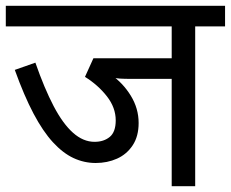

<svg xmlns="http://www.w3.org/2000/svg" viewBox="-20 -642 796 662"><path d="M653 -551V0H572V-370H435Q409 -370 393.5 -371Q378 -372 369 -375L362 -385Q404 -356 431 -312Q458 -268 458 -218Q458 -172 437.5 -141Q417 -110 383.5 -95Q350 -80 310 -80Q270 -80 233.5 -97Q197 -114 162.5 -151.5Q128 -189 95.5 -250.5Q63 -312 31 -401L102 -426Q133 -337 165 -276Q197 -215 232 -184Q267 -153 306 -153Q338 -153 358.5 -170Q379 -187 379 -227Q379 -271 348.5 -310Q318 -349 273 -377L302 -441H572V-551H0V-622H756V-551Z"/></svg>

Font: lhindi85
Style: Book
Weight: 400
Designer: Jelle Bosma - Monotype Design Team
Foundry: Monotype Imaging Inc.
Version: Version 2.003